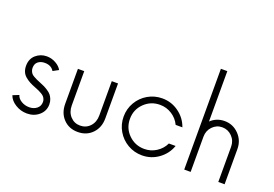

<svg xmlns="http://www.w3.org/2000/svg" viewBox="-121 -1278 2351 1647"><g transform="rotate(20 1054.5 -455.0)"><path d="M217.3 9.8Q159.7 9.8 111.1 -20.5Q62.5 -50.8 47.4 -95.2L103.5 -117.7Q110.8 -87.9 144 -67.6Q177.2 -47.4 217.3 -47.4Q257.8 -47.4 285.9 -69.6Q314 -91.8 314 -129.9Q314 -144.5 308.6 -156.7Q303.2 -168.9 295.4 -177.5Q287.6 -186 272.9 -194.8Q258.3 -203.6 245.4 -209.5Q232.4 -215.3 211.4 -223.6Q177.7 -236.3 154.3 -249Q130.9 -261.7 110.8 -279.1Q90.8 -296.4 81.1 -319.8Q71.3 -343.3 71.3 -372.6Q71.3 -437 113.8 -473.4Q156.2 -509.8 212.4 -509.8Q256.3 -509.8 295.4 -487.8Q334.5 -465.8 350.1 -435.1L299.8 -407.7Q273.9 -451.2 214.8 -451.2Q178.2 -451.2 154.1 -432.1Q129.9 -413.1 129.9 -375Q129.9 -359.4 135.3 -346.7Q140.6 -334 147.7 -325.4Q154.8 -316.9 170.4 -307.9Q186 -298.8 197.8 -293.5Q209.5 -288.1 232.4 -278.8Q257.8 -268.6 273.2 -261.2Q288.6 -253.9 309.8 -240.2Q331.1 -226.6 343 -212.4Q355 -198.2 363.8 -176.5Q372.6 -154.8 372.6 -128.9Q372.6 -68.8 327.4 -29.5Q282.2 9.8 217.3 9.8Z M498.5 -181.2V-500H556.2V-187.5Q556.2 -126.5 592 -87.6Q627.9 -48.8 681.2 -48.8Q735.8 -48.8 771.7 -87.4Q807.6 -126 807.6 -187.5V-500H864.7V-181.2Q864.7 -97.2 813.2 -43.7Q761.7 9.8 681.2 9.8Q600.6 9.8 549.6 -43.5Q498.5 -96.7 498.5 -181.2Z M1267.1 9.8Q1196.3 9.8 1136.5 -24.9Q1076.7 -59.6 1041.7 -119.4Q1006.8 -179.2 1006.8 -250Q1006.8 -320.8 1041.7 -380.6Q1076.7 -440.4 1136.5 -475.1Q1196.3 -509.8 1267.1 -509.8Q1351.1 -509.8 1418.2 -460.9Q1485.4 -412.1 1512.2 -335H1450.7Q1425.8 -387.7 1376.2 -419.4Q1326.7 -451.2 1267.1 -451.2Q1183.1 -451.2 1123.8 -393.1Q1064.5 -335 1064.5 -250Q1064.5 -165 1123.8 -106.9Q1183.1 -48.8 1267.1 -48.8Q1326.7 -48.8 1376.2 -80.6Q1425.8 -112.3 1450.7 -165H1512.2Q1485.4 -87.9 1418.2 -39.1Q1351.1 9.8 1267.1 9.8Z M1835.9 -509.8Q1912.1 -509.8 1965.8 -454.8Q2019.5 -399.9 2019.5 -321.3V0H1961.9V-321.3Q1961.9 -376.5 1924.6 -414.6Q1887.2 -452.6 1834.5 -452.6Q1782.7 -452.6 1746.1 -414.6Q1709.5 -376.5 1709.5 -321.3V0H1650.9V-919.9H1709.5V-460Q1761.7 -509.8 1835.9 -509.8Z"/></g></svg>

Font: Now Alt Light
Style: Regular
Weight: 300
Designer: Alfredo Marco Pradil
Foundry: Alfredo Marco Pradil
Version: Version 1.002;PS 001.002;hotconv 1.0.88;makeotf.lib2.5.64775